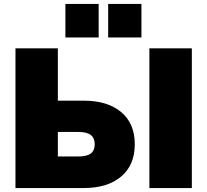

<svg xmlns="http://www.w3.org/2000/svg" viewBox="-20 -949 1046 969"><path d="M525.9 -759.8V-929.2H693.8V-759.8ZM310.1 -759.8V-929.2H478V-759.8ZM58.1 0V-705.1H272V-440.9H402.8Q522.9 -440.9 591.6 -383.3Q660.2 -325.7 660.2 -221.2Q660.2 -116.2 591.6 -58.1Q522.9 0 402.8 0ZM733.9 0V-705.1H948.2V0ZM272 -159.2H373Q418 -159.2 438 -174.1Q458 -189 458 -221.2Q458 -252.4 438 -267.8Q418 -283.2 373 -283.2H272Z"/></svg>

Font: Mulish ExtraBlack
Style: Regular
Weight: 1000
Designer: Vernon Adams
Foundry: Vernon Adams
Version: Version 3.603; ttfautohint (v1.8.3)